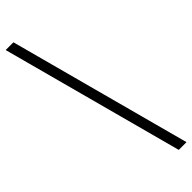

<svg xmlns="http://www.w3.org/2000/svg" viewBox="-332 -832 964 964"><g transform="rotate(-45 150.5 -349.5)"><path d="M308 135H253L-7 -834H48Z"/></g></svg>

Font: Baskervville SemiBold
Style: Regular
Weight: 600
Version: Version 1.100